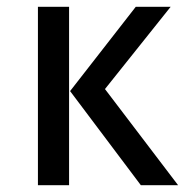

<svg xmlns="http://www.w3.org/2000/svg" viewBox="-20 -547 546 567"><path d="M184 0H92V-527H184ZM290 -284 506 0H396L187 -278L381 -527H484Z"/></svg>

Font: Fira Sans
Style: Regular
Weight: 400
Designer: bBox Type GmbH & Carrois Corporate GbR & Edenspiekermann AG
Foundry: bBox Type GmbH & Carrois Corporate GbR & Edenspiekermann AG
Version: Version 4.301